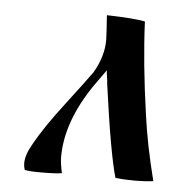

<svg xmlns="http://www.w3.org/2000/svg" viewBox="-40 -481 530 525"><g transform="rotate(5 225.0 -219.0)"><path d="M237 -373Q237 -385 233 -441Q309 -439 338 -433Q343 -319 363 -180Q374 -98 399 0Q376 3 349 3Q318 3 295 0Q276 -65 250 -255Q250 -261 248 -273Q246 -285 246 -291L214 -246Q142 -141 142 -44Q142 -28 148 0Q133 3 92 3H90Q58 3 46 0Q43 -9 43 -18Q43 -41 60 -70Q76 -99 95.5 -127.5Q115 -156 144.5 -194.5Q174 -233 185 -248L210 -282Q237 -328 237 -373Z"/></g></svg>

Font: Ponomar Unicode TT
Style: Regular
Weight: 400
Designer: Vladislav V. Dorosh, Yuri A.W. Shardt, Nikita Simmons, Aleksandr Andreev
Foundry: Ponomar Project
Version: 1.1